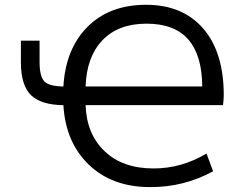

<svg xmlns="http://www.w3.org/2000/svg" viewBox="-20 -762 1040 794"><path d="M242.2 -404.3Q251 -559.6 341.8 -650.9Q432.6 -742.2 584 -742.2Q735.4 -742.2 820.3 -644Q905.3 -545.9 905.3 -368.2Q905.3 -352.5 902.3 -327.1H334Q337.9 -208 412.6 -136.7Q487.3 -65.4 615.2 -65.4Q730.5 -65.4 834 -127L861.3 -53.7Q739.3 12.7 600.6 11.7Q443.4 11.7 347.2 -81.1Q251 -173.8 242.2 -327.1Q150.4 -328.1 108.4 -368.2Q66.4 -409.2 66.4 -504.9V-593.8H143.6V-505.9Q143.6 -444.3 165 -423.8Q184.6 -405.3 242.2 -404.3ZM334 -404.3H816.4Q815.4 -534.2 758.3 -599.1Q701.2 -664.1 585.9 -664.1Q468.8 -664.1 403.3 -595.2Q337.9 -526.4 334 -404.3Z"/></svg>

Font: Gen Shin Gothic Monospace Regular
Style: Regular
Weight: 400
Designer: [Source Han Sans]
Ryoko NISHIZUKA  (kana & ideographs); Paul D. Hunt (Latin, Greek & Cyrillic); Wenlong ZHANG  (bopomofo
Version: Version 1.002.20150607